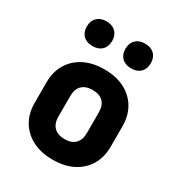

<svg xmlns="http://www.w3.org/2000/svg" viewBox="-188 -917 976 1050"><g transform="rotate(30 300.0 -391.5)"><path d="M300 10Q227 10 173 -17.5Q119 -45 89.5 -94.5Q60 -144 60 -210V-340Q60 -406 89.5 -455.5Q119 -505 173 -532.5Q227 -560 300 -560Q374 -560 427.5 -532.5Q481 -505 510.5 -455.5Q540 -406 540 -340V-210Q540 -144 510.5 -94.5Q481 -45 427.5 -17.5Q374 10 300 10ZM300 -120Q344 -120 367 -143.5Q390 -167 390 -210V-340Q390 -384 367 -407Q344 -430 300 -430Q257 -430 233.5 -407Q210 -384 210 -340V-210Q210 -167 233.5 -143.5Q257 -120 300 -120ZM422 -637Q385 -637 363.5 -658Q342 -679 342 -715Q342 -751 363.5 -772Q385 -793 422 -793Q459 -793 480.5 -772Q502 -751 502 -715Q502 -679 480.5 -658Q459 -637 422 -637ZM178 -637Q141 -637 119.5 -658Q98 -679 98 -715Q98 -751 119.5 -772Q141 -793 178 -793Q215 -793 236.5 -772Q258 -751 258 -715Q258 -679 236.5 -658Q215 -637 178 -637Z"/></g></svg>

Font: JetBrains Mono NL ExtraBold
Style: Regular
Weight: 800
Designer: Philipp Nurullin, Konstantin Bulenkov
Foundry: JetBrains
Version: Version 2.304; ttfautohint (v1.8.4.7-5d5b)